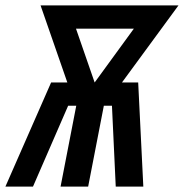

<svg xmlns="http://www.w3.org/2000/svg" viewBox="-63 -690 680 710"><path d="M-43 0 126 -385H186L87 -670H597L388 -385H448L467 0H365L351 -299H321L263 0H161L219 -299H189L59 0ZM287 -385 432 -584H218Z"/></svg>

Font: Lode
Style: Bold Italic
Weight: 700
Italic angle: -11°
Monospace: yes
Designer: Belleve Invis
Foundry: Belleve Invis
Version: Version 29.2.0; ttfautohint (v1.8.3)